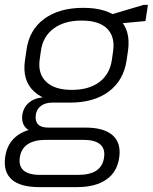

<svg xmlns="http://www.w3.org/2000/svg" viewBox="-33 -579 624 784"><path d="M253 -160Q155 -160 106 -205.5Q57 -251 69 -333L75 -374Q86 -457 147.5 -502Q209 -547 307 -547Q405 -547 453 -502Q501 -457 490 -374L484 -333Q472 -251 411.5 -205.5Q351 -160 253 -160ZM126 185Q50 185 15 154Q-20 123 -12 63Q-4 4 39.5 -27Q83 -58 160 -58H316Q391 -58 426.5 -27Q462 4 454 63Q446 123 401.5 154Q357 185 282 185ZM287 135Q383 135 392 63Q397 28 375.5 10Q354 -8 307 -8H156Q59 -8 48 63Q37 137 136 135ZM135 -36Q94 -36 74 -55.5Q54 -75 58 -109Q63 -143 88.5 -162.5Q114 -182 157 -182H256L253 -160H181Q152 -160 134 -146.5Q116 -133 113 -109Q110 -84 122.5 -71Q135 -58 164 -58H238L235 -36ZM260 -212Q331 -212 373.5 -244.5Q416 -277 424 -336L429 -371Q437 -430 404 -462.5Q371 -495 300 -495Q230 -495 186 -462.5Q142 -430 134 -371L129 -336Q121 -278 155.5 -245Q190 -212 260 -212ZM415 -518 553 -559H571L561 -493L409 -479Z"/></svg>

Font: Pathway Extreme 8pt Thin
Style: Italic
Weight: 100
Italic angle: -8°
Designer: Eduardo Rodriguez Tunni
Foundry: Eduardo Rodriguez Tunni
Version: Version 1.000